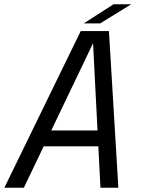

<svg xmlns="http://www.w3.org/2000/svg" viewBox="-38 -886 673 906"><path d="M-17.5 0 343 -739.5H476L520.5 0H436L401 -684H402L74.5 0ZM130.5 -195.5 144.5 -270.5H474L460 -195.5ZM357 -775.5 498 -866H581.5L434.5 -775.5Z"/></svg>

Font: Epilogue
Style: Italic
Weight: 400
Italic angle: -12°
Designer: Tyler Finck
Foundry: Etcetera Type Co
Version: Version 2.112